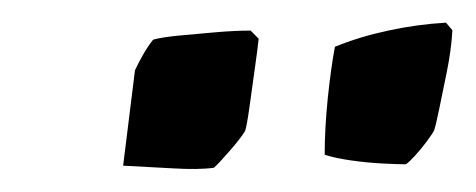

<svg xmlns="http://www.w3.org/2000/svg" viewBox="-20 -675 414 167"><path d="M87.1 -530.9 97.4 -613.9Q100.4 -620.3 104.6 -627.7Q108.9 -635.2 113.2 -640.5Q120.1 -642.5 134.9 -644Q149.7 -645.4 167.2 -646.9Q184.7 -648.4 198 -648.4L205 -641.3Q204 -631.9 201.5 -614.4Q199.1 -597 196.9 -581.3Q194.7 -565.6 193.2 -561.1Q189.7 -555.2 180.5 -544.6Q171.4 -534 166.1 -529.1Q152.7 -527.2 129.8 -528.6Q106.9 -529.9 87.1 -530.9ZM262.4 -540.4Q262.4 -563.1 265.1 -589.7Q267.9 -616.3 271.3 -634.3Q292.8 -643.1 317.7 -648.4Q342.6 -653.8 367.9 -655.3L373.5 -648.7Q372.5 -631.5 368.7 -612.8Q365 -594.1 362 -580.1Q359.1 -566 357.6 -561.6Q356.1 -558.6 351.2 -552Q346.3 -545.4 340.9 -539.5Q335.5 -533.6 333 -532.1Q326.1 -532.1 312.5 -532.8Q298.9 -533.5 285.1 -535.5Q271.3 -537.5 262.4 -540.4Z"/></svg>

Font: Labrada
Style: Italic
Weight: 400
Italic angle: -7°
Designer: Mercedes Jáuregui
Foundry: Omnibus-Type Team
Version: Version 1.000